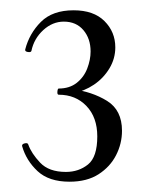

<svg xmlns="http://www.w3.org/2000/svg" viewBox="-20 -749 291 373"><path d="M120 -567 119 -576Q159 -571 188 -553Q217 -535 217 -495Q217 -470 205.5 -447.5Q194 -425 171.5 -410.5Q149 -396 115 -396Q75 -396 53 -416.5Q31 -437 23 -465Q22 -469 28 -470.5Q34 -472 35 -468Q41 -451 58 -433Q75 -415 108 -415Q133 -415 151 -429.5Q169 -444 169 -484Q169 -521 148 -543Q127 -565 94 -565Q91 -565 91.5 -571Q92 -577 94 -577Q115 -577 129 -588Q143 -599 149.5 -616Q156 -633 156 -649Q156 -674 142 -690.5Q128 -707 104 -707Q82 -707 64 -690.5Q46 -674 41 -650Q40 -647 34 -648Q28 -649 29 -653Q37 -684 59.5 -706.5Q82 -729 123 -729Q162 -729 183 -708Q204 -687 204 -657Q204 -635 192.5 -616Q181 -597 162.5 -584.5Q144 -572 120 -567Z"/></svg>

Font: Cormorant Light
Style: Regular
Weight: 400
Version: Version 4.000